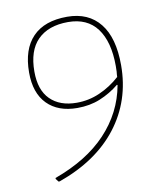

<svg xmlns="http://www.w3.org/2000/svg" viewBox="-72 -556 599 714"><g transform="rotate(-10 228.0 -199.0)"><path d="M229 -498Q309.6 -498 353 -443.4Q396 -389.6 396 -286.1Q396 -151.9 317.9 -50.8Q240.7 48.8 96.2 100.1H91.8L83 88.9V85Q207 40 278.8 -36.1Q351.6 -113.3 370.1 -214.8L368.2 -216.8Q335 -189.5 294.4 -172.9Q255.9 -157.2 209 -157.2Q136.2 -157.2 95.2 -198.7Q54.2 -240.2 54.2 -317.9Q54.2 -405.8 99.1 -452.1Q143.6 -498 229 -498ZM210 -176.8Q255.4 -176.8 296.4 -194.8Q338.9 -213.4 374 -245.1Q374 -248.5 374.5 -255.1Q375 -261.7 375.5 -265.1Q376 -272 376 -286.1Q376 -378.4 338.4 -428.7Q301.3 -478 229 -478Q154.3 -478 113.8 -437Q74.2 -397 74.2 -317.9Q74.2 -248.5 109.9 -212.9Q146 -176.8 210 -176.8Z"/></g></svg>

Font: Datalegreya
Style: Gradient
Weight: 400
Designer: Figs Lab
Foundry: Figs Lab
Version: Version 1.002;PS 001.002;hotconv 1.0.70;makeotf.lib2.5.58329